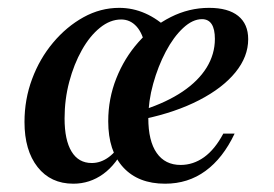

<svg xmlns="http://www.w3.org/2000/svg" viewBox="-20 -447 683 479"><path d="M162.9 11.3Q106.5 11.3 73.8 -30.2Q41.1 -71.8 41.1 -142.7Q41.1 -199.2 60.1 -250Q79 -300.8 112.5 -340.7Q146 -380.6 188.3 -404Q230.6 -427.4 277.4 -427.4Q311.3 -427.4 342.3 -413.7Q373.4 -400 400.8 -373.4L342.7 -329.8Q336.3 -363.7 320.6 -381Q304.8 -398.4 282.3 -398.4Q254.8 -398.4 229.4 -377.8Q204 -357.3 184.3 -322.2Q164.5 -287.1 152.8 -243.1Q141.1 -199.2 141.1 -151.6Q141.1 -97.6 158.5 -69Q175.8 -40.3 208.9 -40.3Q231.5 -40.3 251.6 -55.2Q271.8 -70.2 289.5 -100.8L293.5 -85.5Q271 -37.1 237.5 -12.9Q204 11.3 162.9 11.3ZM391.9 11.3Q325 11.3 287.5 -29.4Q250 -70.2 250 -144.4Q250 -200.8 270.2 -251.6Q290.3 -302.4 325.4 -341.9Q360.5 -381.5 406 -404.4Q451.6 -427.4 501.6 -427.4Q549.2 -427.4 574.2 -407.3Q599.2 -387.1 599.2 -349.2Q599.2 -305.6 567.3 -266.5Q535.5 -227.4 477 -197.2Q418.5 -166.9 338.7 -150L339.5 -173.4Q396 -191.9 435.5 -218.5Q475 -245.2 495.6 -278.6Q516.1 -312.1 516.1 -350Q516.1 -374.2 508.1 -386.7Q500 -399.2 483.9 -399.2Q460.5 -399.2 436.7 -377Q412.9 -354.8 393.5 -318.1Q374.2 -281.5 362.1 -237.9Q350 -194.4 350 -152.4Q350 -95.2 371 -65.3Q391.9 -35.5 430.6 -35.5Q462.1 -35.5 489.1 -54.8Q516.1 -74.2 537.1 -113.7H565.3Q536.3 -52.4 492.7 -20.6Q449.2 11.3 391.9 11.3Z"/></svg>

Font: Playfair 5pt SemiExpanded Light SemiBold
Style: Italic
Weight: 600
Italic angle: -15.6°
Version: Version 2.001;gftools[0.9.30]